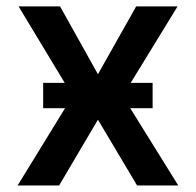

<svg xmlns="http://www.w3.org/2000/svg" viewBox="-20 -565 597 585"><path d="M163 -545.5H36.6L177.2 -312.5H111.5V-235.4H178.3L33.7 0H160.2L278.4 -200.3L397.7 0H523.1L376.8 -235.4H445V-312.5H378.2L521 -545.5H394.9L278.4 -338.8Z"/></svg>

Font: Magic Ui Pro Semi Bold
Style: Regular
Weight: 600
Designer: Stefan Endress, Andreas Faust
Version: Version 1.000;FEAKit 1.0